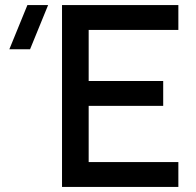

<svg xmlns="http://www.w3.org/2000/svg" viewBox="-20 -740 776 760"><path d="M686 0V-98.5H331V-321H626V-419.5H331V-621.5H686V-720H225.5V0ZM170.5 -720H88.5L17 -545H99Z"/></svg>

Font: Vela Sans SemBd
Style: Regular
Weight: 600
Designer: Principal design: Mikhail Sharanda - project Manrope.
Design modification: Ravid Balaliev
Foundry: Mikhail Sharanda
Version: Version 1.001